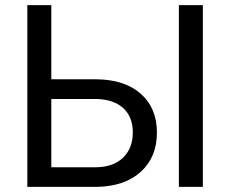

<svg xmlns="http://www.w3.org/2000/svg" viewBox="-20 -731 905 751"><path d="M180.7 -710.9H86.9V0H358.9C431.6 -1.5 488.8 -21 530.8 -59.1C572.8 -97.2 593.8 -148.4 593.8 -212.4C593.8 -276.4 572.8 -326.7 531.2 -363.8C489.7 -400.9 431.6 -419.9 357.4 -420.9H180.7ZM773.4 -710.9H679.7V0H773.4ZM356 -343.8C447.8 -342.3 499.5 -293.5 499.5 -213.4C499.5 -171.9 486.8 -138.7 460.9 -113.8C435.1 -88.9 398.4 -76.7 352.1 -76.7H180.7V-343.8Z"/></svg>

Font: Roboto
Style: Regular
Weight: 400
Designer: Google
Version: Version 2.137; 2017